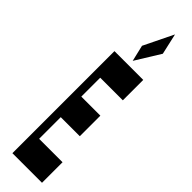

<svg xmlns="http://www.w3.org/2000/svg" viewBox="-348 -1009 991 991"><g transform="rotate(45 147.0 -513.5)"><path d="M51 -745V0H267V-150H96V-308H235V-458H96V-596H261V-745ZM132 -865 153 -776 237 -912 211 -1027Z"/></g></svg>

Font: 寒蝉无机体 CompactMedium
Style: Regular
Weight: 500
Width: 3
Designer: ChillTanhei {Warren2060}; 
Source Han Sans {Ryoko NISHIZUKA 西塚涼子 (kana, bopomofo & ideographs); Paul D. Hunt (Latin, Gre
Foundry: ChillType&Adobe
Version: Version 1.000;Glyphs 3.1.1 (3135)